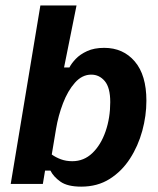

<svg xmlns="http://www.w3.org/2000/svg" viewBox="-20 -687 590 717"><path d="M283.3 10Q232.5 10 206.2 -8.3Q180 -26.7 168.3 -50H148.3L140 0H20L130.8 -666.7H265.8L219.2 -435H239.2Q246.7 -450 262.9 -467.1Q279.2 -484.2 305.4 -496.2Q331.7 -508.3 369.2 -508.3Q440 -508.3 483.3 -457.5Q526.7 -406.7 526.7 -310.8Q526.7 -255 511.3 -198.3Q495.8 -141.7 465.4 -94.6Q435 -47.5 389.6 -18.8Q344.2 10 283.3 10ZM250 -85Q293.3 -85 325 -115.4Q356.7 -145.8 374.2 -196.2Q391.7 -246.7 391.7 -305.8Q391.7 -360 371.2 -384.2Q350.8 -408.3 320.8 -408.3Q286.7 -408.3 260 -378.3Q233.3 -348.3 215.4 -301.7Q197.5 -255 189.2 -205L173.3 -110Q188.3 -99.2 207.5 -92.1Q226.7 -85 250 -85Z"/></svg>

Font: Familjen Grotesk GF
Style: Bold Italic
Weight: 700
Designer: Anders Wikstroem, Jonas Baeckman, Matilda Gysing, Kristian Moeller
Foundry: Familjen STHML AB
Version: Version 2.000; Beta; Release 4; Build 6